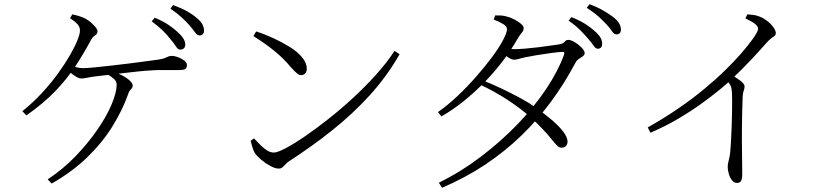

<svg xmlns="http://www.w3.org/2000/svg" viewBox="-20 -827 3960 910"><path d="M926 -659Q914 -659 904 -674Q894 -689 877 -708Q861 -726 841 -744.5Q821 -763 788 -786L800 -803Q839 -789 866 -774Q893 -759 911 -743Q931 -727 939 -712Q947 -697 947 -682Q947 -671 941 -665Q935 -659 926 -659ZM834 -592Q823 -592 813.5 -607.5Q804 -623 788 -641Q773 -661 751.5 -682Q730 -703 699 -726L713 -743Q750 -728 776.5 -710.5Q803 -693 820 -677Q840 -659 849 -644.5Q858 -630 858 -615Q858 -604 851.5 -598Q845 -592 834 -592ZM206 23Q279 -25 338.5 -87Q398 -149 442 -213Q486 -277 509.5 -333.5Q533 -390 533 -426Q533 -441 520 -453Q507 -465 488 -475L502 -488Q532 -483 556 -471Q580 -459 594.5 -445.5Q609 -432 609 -422Q609 -411 600.5 -403.5Q592 -396 587 -380Q560 -304 512.5 -227.5Q465 -151 394 -82Q323 -13 225 43ZM86 -300Q136 -340 178.5 -386Q221 -432 254 -477.5Q287 -523 310.5 -563.5Q334 -604 346.5 -635Q359 -666 359 -682Q359 -699 347.5 -712Q336 -725 312 -741L323 -759Q341 -755 357 -750Q373 -745 384 -739Q398 -732 411 -720.5Q424 -709 433 -698Q442 -687 442 -679Q442 -666 431 -659.5Q420 -653 412 -639Q378 -575 337.5 -513.5Q297 -452 241 -394Q185 -336 105 -280ZM364 -455Q355 -455 341.5 -463Q328 -471 314.5 -482.5Q301 -494 291 -503L306 -523Q329 -512 343.5 -508Q358 -504 373 -504Q391 -504 426.5 -507.5Q462 -511 506.5 -516Q551 -521 595 -526.5Q639 -532 674.5 -537Q710 -542 727 -544Q748 -547 759 -551Q770 -555 776.5 -558.5Q783 -562 792 -562Q808 -562 825 -555.5Q842 -549 854 -539.5Q866 -530 866 -519Q866 -508 860 -501.5Q854 -495 829 -495Q815 -495 791.5 -495Q768 -495 741.5 -495Q715 -495 692 -493Q670 -492 636.5 -488.5Q603 -485 565 -480.5Q527 -476 492 -472Q457 -468 433 -465Q414 -463 396 -459Q378 -455 364 -455Z M1301 -28Q1284 -28 1261 -40.5Q1238 -53 1218 -70Q1198 -87 1188 -101Q1181 -113 1175.5 -131.5Q1170 -150 1168 -160L1184 -171Q1200 -154 1215.5 -138.5Q1231 -123 1246.5 -113.5Q1262 -104 1278 -104Q1295 -104 1334 -124.5Q1373 -145 1425.5 -181Q1478 -217 1537 -263.5Q1596 -310 1654.5 -364Q1713 -418 1764 -475Q1815 -532 1850 -586L1874 -570Q1814 -465 1732.5 -375.5Q1651 -286 1554 -209Q1457 -132 1349 -62Q1341 -57 1334 -49Q1327 -41 1319.5 -34.5Q1312 -28 1301 -28ZM1407 -471Q1398 -471 1387.5 -479.5Q1377 -488 1357 -510Q1339 -532 1321 -549.5Q1303 -567 1283 -583.5Q1263 -600 1238 -618Q1213 -636 1181 -656L1194 -678Q1235 -665 1277 -645.5Q1319 -626 1355 -603.5Q1391 -581 1412.5 -554.5Q1434 -528 1434 -502Q1434 -487 1426.5 -479Q1419 -471 1407 -471Z M2813 -596Q2803 -596 2793 -611Q2783 -626 2766 -645Q2750 -664 2728.5 -685.5Q2707 -707 2675 -729L2688 -746Q2726 -731 2753 -714Q2780 -697 2798 -680Q2818 -663 2826 -648.5Q2834 -634 2834 -619Q2834 -608 2828.5 -602Q2823 -596 2813 -596ZM2060 39Q2167 -14 2262 -86.5Q2357 -159 2435 -240.5Q2513 -322 2569 -406Q2625 -490 2653 -567Q2660 -583 2642 -581Q2624 -580 2590.5 -575.5Q2557 -571 2524 -565.5Q2491 -560 2472 -556Q2456 -553 2441.5 -548.5Q2427 -544 2417 -544Q2406 -544 2389.5 -554.5Q2373 -565 2356 -579L2371 -600Q2386 -597 2397.5 -595.5Q2409 -594 2418 -594Q2437 -594 2468 -596.5Q2499 -599 2531.5 -603Q2564 -607 2590 -611Q2616 -615 2626 -616Q2648 -619 2655.5 -628.5Q2663 -638 2674 -638Q2683 -638 2696 -631.5Q2709 -625 2721.5 -615Q2734 -605 2742.5 -594.5Q2751 -584 2751 -575Q2751 -566 2742 -560Q2733 -554 2722.5 -547Q2712 -540 2706 -527Q2655 -431 2591.5 -345Q2528 -259 2450.5 -184Q2373 -109 2280 -47Q2187 15 2075 63ZM2641 -127Q2631 -127 2620.5 -137Q2610 -147 2595 -166Q2580 -185 2556 -211Q2532 -237 2495 -271Q2445 -315 2384.5 -354.5Q2324 -394 2253 -427L2266 -447Q2314 -428 2360 -406Q2406 -384 2447.5 -361.5Q2489 -339 2521 -316Q2559 -289 2593 -260.5Q2627 -232 2648 -205Q2669 -178 2670 -157Q2670 -143 2662.5 -135Q2655 -127 2641 -127ZM2056 -296Q2102 -328 2148.5 -372Q2195 -416 2237.5 -464.5Q2280 -513 2313 -557.5Q2346 -602 2364.5 -637.5Q2383 -673 2383 -689Q2383 -702 2365 -713Q2347 -724 2320 -734L2327 -754Q2340 -754 2354.5 -753.5Q2369 -753 2384 -748Q2401 -744 2419.5 -734Q2438 -724 2450 -713.5Q2462 -703 2462 -695Q2462 -682 2453 -672Q2444 -662 2433 -643Q2402 -589 2362 -536.5Q2322 -484 2275.5 -436.5Q2229 -389 2177.5 -347.5Q2126 -306 2072 -275ZM2902 -664Q2890 -664 2880.5 -679Q2871 -694 2853 -713Q2836 -731 2815.5 -749.5Q2795 -768 2761 -790L2774 -807Q2812 -793 2838.5 -777.5Q2865 -762 2884 -748Q2905 -732 2914 -717Q2923 -702 2923 -687Q2923 -676 2917.5 -670Q2912 -664 2902 -664Z M3050 -223Q3128 -267 3195 -313Q3262 -359 3317.5 -405Q3373 -451 3417 -494Q3461 -537 3493 -574Q3525 -611 3546 -640Q3573 -677 3573 -690Q3573 -701 3560.5 -712Q3548 -723 3513 -740L3522 -759Q3538 -758 3552.5 -756Q3567 -754 3581 -748Q3599 -741 3616.5 -727.5Q3634 -714 3645.5 -698Q3657 -682 3657 -670Q3657 -662 3652 -657.5Q3647 -653 3637 -646.5Q3627 -640 3613 -624Q3584 -591 3542.5 -546.5Q3501 -502 3444 -448Q3424 -429 3388 -399.5Q3352 -370 3303.5 -335Q3255 -300 3194 -264Q3133 -228 3063 -198ZM3473 40Q3459 40 3449 27Q3439 14 3434 -4Q3429 -22 3429 -36Q3429 -50 3433.5 -65.5Q3438 -81 3441 -106Q3443 -125 3444.5 -155.5Q3446 -186 3447.5 -221Q3449 -256 3449.5 -290Q3450 -324 3450 -351Q3450 -378 3449 -391Q3448 -409 3442.5 -421Q3437 -433 3419 -452L3445 -475Q3469 -459 3489 -444.5Q3509 -430 3509 -417Q3509 -409 3505 -398Q3501 -387 3500 -369Q3497 -295 3496.5 -223Q3496 -151 3497 -93.5Q3498 -36 3498 -4Q3498 22 3492 31Q3486 40 3473 40Z"/></svg>

Font: Noto Serif HK ExtraLight Light
Style: Regular
Weight: 300
Version: Version 2.002-H1;hotconv 1.1.0;makeotfexe 2.6.0